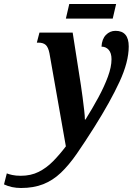

<svg xmlns="http://www.w3.org/2000/svg" viewBox="-165 -699 670 959"><path d="M-60 240Q-107 240 -145 222L-131 167Q-122 171 -104 175Q-86 179 -61 179Q-11 179 28 159.5Q67 140 100 106.5Q133 73 164 32L82 -433Q76 -463 63.5 -474.5Q51 -486 27 -486H19L32 -536H198L239 -274Q243 -248 247.5 -213.5Q252 -179 255.5 -148.5Q259 -118 259 -102H262Q297 -158 326.5 -212.5Q356 -267 374 -316Q392 -365 392 -403Q392 -434 378 -450Q364 -466 342 -466Q344 -504 364 -524.5Q384 -545 412 -545Q478 -545 478 -467Q478 -390 432 -290.5Q386 -191 306 -64Q258 12 218.5 69Q179 126 139 164Q99 202 51 221Q3 240 -60 240ZM164 -606 181 -679H415L398 -606Z"/></svg>

Font: Noto Serif ExtraCondensed
Style: Bold Italic
Weight: 700
Width: 2
Italic angle: -12°
Designer: Monotype Design Team
Foundry: Monotype Imaging Inc.
Version: Version 2.013; ttfautohint (v1.8.4.7-5d5b)